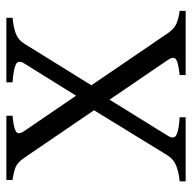

<svg xmlns="http://www.w3.org/2000/svg" viewBox="-20 -586 606 606"><g transform="rotate(-90 283.0 -283.0)"><path d="M529.8 -546.4Q497.1 -543 478.3 -535.4Q459.5 -527.8 447.8 -508.8L281.2 -240.2L259.3 -306.2L385.3 -508.8Q397.9 -528.8 382.3 -536.1Q366.7 -543.5 326.2 -546.4V-565.9H529.8ZM349.1 0V-19Q388.7 -22.9 398.9 -30.8Q409.2 -38.6 396.5 -56.6L88.4 -508.8Q74.7 -528.8 61.3 -535.4Q47.9 -542 18.1 -546.4V-565.9H220.7V-546.4Q182.6 -543 170.9 -535.6Q159.2 -528.3 172.9 -508.8L481 -56.6Q494.1 -37.6 509.8 -30Q525.4 -22.5 551.8 -19V0ZM157.7 -56.6Q145.5 -37.1 159.9 -29.3Q174.3 -21.5 215.8 -19V0H13.7V-19Q42.5 -21.5 63.2 -30Q84 -38.6 95.2 -56.6L267.6 -337.4L283.2 -259.3Z"/></g></svg>

Font: Dai Banna SIL Light
Style: Regular
Weight: 300
Designer: Victor Gaultney
Foundry: SIL International
Version: Version 4.000